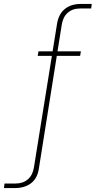

<svg xmlns="http://www.w3.org/2000/svg" viewBox="-78 -750 485 973"><path d="M113 -467 117 -490H332L328 -467ZM-58 203 -55 180H1Q39 180 63.5 158.5Q88 137 94 98L211 -629Q219 -679 250.5 -704.5Q282 -730 331 -730H387L384 -707H328Q290 -707 265.5 -685.5Q241 -664 235 -625L119 104Q112 153 80 178Q48 203 -2 203Z"/></svg>

Font: MuseoModerno Thin
Style: Italic
Weight: 100
Italic angle: -9°
Designer: Pablo Cosgaya, Héctor Gatti, Marcela Romero, and the Authors of The MuseoModerno Project.
Foundry: Omnibus-Type Team
Version: Version 1.003